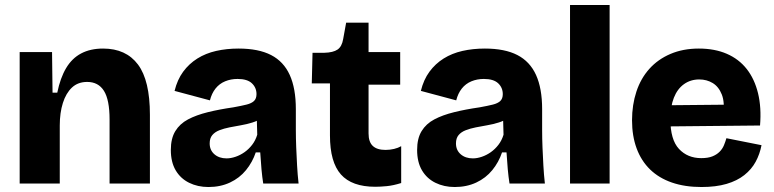

<svg xmlns="http://www.w3.org/2000/svg" viewBox="-20 -737 3108 771"><path d="M59 0V-315V-528H189L191 -365H210Q222 -424 245.5 -463.5Q269 -503 306 -522.5Q343 -542 394 -542Q486 -542 534 -478Q582 -414 582 -276V0H420V-257Q420 -336 397.5 -372Q375 -408 330 -408Q293 -408 269 -385.5Q245 -363 232.5 -323.5Q220 -284 220 -233V0Z M817 14Q774 14 739.5 -3Q705 -20 685.5 -53Q666 -86 666 -135Q666 -181 684 -210.5Q702 -240 735 -257.5Q768 -275 814.5 -286.5Q861 -298 917 -306Q950 -312 970 -317Q990 -322 1000 -331.5Q1010 -341 1010 -359Q1010 -385 991.5 -402.5Q973 -420 934 -420Q907 -420 884 -410.5Q861 -401 845.5 -381.5Q830 -362 823 -334L681 -372Q692 -417 715.5 -449Q739 -481 772.5 -502Q806 -523 848 -532.5Q890 -542 938 -542Q1018 -542 1068.5 -516Q1119 -490 1143.5 -436Q1168 -382 1168 -299V-216Q1168 -181 1169.5 -144.5Q1171 -108 1173 -72Q1175 -36 1179 0H1037Q1033 -25 1030 -57.5Q1027 -90 1025 -125H1007Q994 -86 968 -54Q942 -22 903.5 -4Q865 14 817 14ZM890 -101Q907 -101 926 -107.5Q945 -114 962 -126Q979 -138 992.5 -155.5Q1006 -173 1013 -196L1011 -268L1033 -264Q1016 -252 993.5 -245Q971 -238 947.5 -234Q924 -230 901.5 -225.5Q879 -221 861 -214Q843 -207 832.5 -194.5Q822 -182 822 -161Q822 -134 841 -117.5Q860 -101 890 -101Z M1487 13Q1393 13 1349 -36.5Q1305 -86 1305 -193V-402H1232L1235 -525H1282Q1318 -526 1335.5 -538Q1353 -550 1358 -580L1370 -646H1460V-528H1587V-397H1460V-201Q1460 -167 1477 -151Q1494 -135 1528 -135Q1546 -135 1562.5 -139Q1579 -143 1591 -150V-2Q1559 8 1533 10.5Q1507 13 1487 13Z M1806 14Q1763 14 1728.5 -3Q1694 -20 1674.5 -53Q1655 -86 1655 -135Q1655 -181 1673 -210.5Q1691 -240 1724 -257.5Q1757 -275 1803.5 -286.5Q1850 -298 1906 -306Q1939 -312 1959 -317Q1979 -322 1989 -331.5Q1999 -341 1999 -359Q1999 -385 1980.5 -402.5Q1962 -420 1923 -420Q1896 -420 1873 -410.5Q1850 -401 1834.5 -381.5Q1819 -362 1812 -334L1670 -372Q1681 -417 1704.5 -449Q1728 -481 1761.5 -502Q1795 -523 1837 -532.5Q1879 -542 1927 -542Q2007 -542 2057.5 -516Q2108 -490 2132.5 -436Q2157 -382 2157 -299V-216Q2157 -181 2158.5 -144.5Q2160 -108 2162 -72Q2164 -36 2168 0H2026Q2022 -25 2019 -57.5Q2016 -90 2014 -125H1996Q1983 -86 1957 -54Q1931 -22 1892.5 -4Q1854 14 1806 14ZM1879 -101Q1896 -101 1915 -107.5Q1934 -114 1951 -126Q1968 -138 1981.5 -155.5Q1995 -173 2002 -196L2000 -268L2022 -264Q2005 -252 1982.5 -245Q1960 -238 1936.5 -234Q1913 -230 1890.5 -225.5Q1868 -221 1850 -214Q1832 -207 1821.5 -194.5Q1811 -182 1811 -161Q1811 -134 1830 -117.5Q1849 -101 1879 -101Z M2269 0V-717H2428V0Z M2797 14Q2730 14 2678 -4Q2626 -22 2590.5 -56.5Q2555 -91 2536.5 -141Q2518 -191 2518 -254Q2518 -316 2535.5 -369Q2553 -422 2587.5 -460.5Q2622 -499 2672.5 -520.5Q2723 -542 2786 -542Q2850 -542 2898.5 -521Q2947 -500 2978.5 -460Q3010 -420 3024 -362.5Q3038 -305 3032 -233L2623 -229V-314L2937 -317L2884 -276Q2891 -326 2878.5 -357.5Q2866 -389 2842 -403.5Q2818 -418 2788 -418Q2753 -418 2726.5 -399Q2700 -380 2686 -344.5Q2672 -309 2672 -258Q2672 -176 2706.5 -139Q2741 -102 2796 -102Q2823 -102 2840.5 -109Q2858 -116 2869.5 -127.5Q2881 -139 2887 -153.5Q2893 -168 2897 -182L3038 -154Q3031 -118 3014.5 -87.5Q2998 -57 2969 -34Q2940 -11 2897.5 1.5Q2855 14 2797 14Z"/></svg>

Font: Bricolage Grotesque 24pt ExtraBold
Style: Regular
Weight: 800
Designer: Mathieu Triay
Foundry: Atelier Triay
Version: Version 1.001;gftools[0.9.33.dev8+g029e19f]